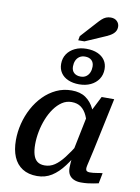

<svg xmlns="http://www.w3.org/2000/svg" viewBox="-109 -1107 867 1190"><g transform="rotate(10 324.5 -511.5)"><path d="M501 -364 462 -334Q454 -378 439.5 -410Q425 -442 401.5 -459.5Q378 -477 342 -477Q309 -477 282 -459Q255 -441 233 -410.5Q211 -380 195.5 -341Q180 -302 172 -260.5Q164 -219 164 -180Q164 -142 172 -115Q180 -88 197.5 -74.5Q215 -61 244 -61Q278 -61 306.5 -80Q335 -99 364 -136.5Q393 -174 427 -229L446 -198Q412 -134 376.5 -86.5Q341 -39 300.5 -13.5Q260 12 209 12Q154 12 116.5 -12Q79 -36 60.5 -80Q42 -124 42 -185Q42 -237 55 -289Q68 -341 93 -387.5Q118 -434 153.5 -470Q189 -506 233.5 -527Q278 -548 330 -548Q384 -548 418.5 -524Q453 -500 473 -458.5Q493 -417 501 -364ZM598 -540 528 -210Q520 -173 514 -148Q508 -123 505 -109Q502 -95 502 -88Q502 -77 508 -72Q514 -67 526 -67Q549 -67 570.5 -71Q592 -75 607 -76L594 -10Q579 -7 561.5 -3.5Q544 0 525 2Q506 4 484 4Q458 4 438.5 -5Q419 -14 409 -31Q399 -48 399 -74Q399 -84 400.5 -105.5Q402 -127 405 -157L397 -148L451 -412L458 -420L519 -540ZM375 -769Q354 -769 339.5 -759Q325 -749 318 -732.5Q311 -716 311 -696Q311 -670 326.5 -656Q342 -642 368 -642Q389 -642 403 -652Q417 -662 424 -678.5Q431 -695 431 -715Q431 -741 416 -755Q401 -769 375 -769ZM507 -713Q507 -677 489 -650Q471 -623 439.5 -608Q408 -593 367 -593Q328 -593 298 -606Q268 -619 252 -643Q236 -667 236 -699Q236 -735 254 -761.5Q272 -788 303.5 -803Q335 -818 375 -818Q416 -818 445.5 -805Q475 -792 491 -768.5Q507 -745 507 -713ZM407 -984Q422 -1001 434.5 -1012.5Q447 -1024 460.5 -1029.5Q474 -1035 490 -1035Q515 -1035 529.5 -1020.5Q544 -1006 544 -986Q544 -967 534 -953Q524 -939 505.5 -928.5Q487 -918 460 -907L354 -861H315L320 -888Z"/></g></svg>

Font: Roboto Serif Medium
Style: Italic
Weight: 500
Italic angle: -10°
Designer: Greg Gazdowicz
Foundry: Commercial Type
Version: Version 1.008